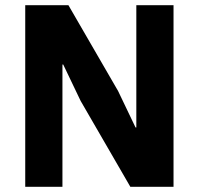

<svg xmlns="http://www.w3.org/2000/svg" viewBox="-20 -718 764 738"><path d="M290 -330 223 -470H220V0H77V-698H243L434 -368L501 -228H504V-698H647V0H481Z"/></svg>

Font: Plexus Sans Bold
Style: Regular
Weight: 700
Version: Version 2.001;PS 002.001;hotconv 1.0.70;makeotf.lib2.5.58329